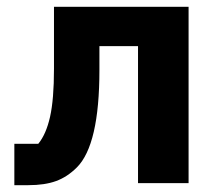

<svg xmlns="http://www.w3.org/2000/svg" viewBox="-20 -536 640 562"><path d="M22 -115H92Q115 -143 126.5 -194Q138 -245 138 -335V-516H532V0H384V-401H271V-331Q271 -112 205 -46Q177 -18 144 -6Q111 6 63 6H22Z"/></svg>

Font: iA Writer Mono V
Style: Regular
Weight: 400
Designer: Mike Abbink, Paul van der Laan, Pieter van Rosmalen
Foundry: Bold Monday
Version: Version 2.000